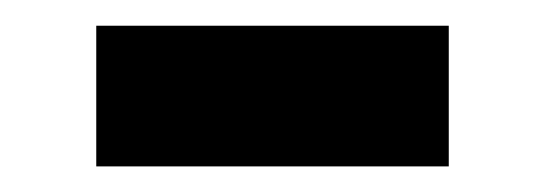

<svg xmlns="http://www.w3.org/2000/svg" viewBox="-20 -379 431 150"><path d="M330.6 -249H55.2V-358.9H330.6Z"/></svg>

Font: Roboto Web
Style: Bold
Weight: 700
Designer: Google
Version: Version 1.200310; 2013